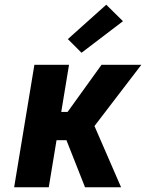

<svg xmlns="http://www.w3.org/2000/svg" viewBox="-20 -795 640 815"><path d="M341 0 262 -200H220L187 0H40L126 -520H273L240 -320H267L411 -520H580L381 -260L494 0ZM326 -571 268 -629 431 -775 502 -705Z"/></svg>

Font: Iosevka Aile Heavy Oblique
Style: Regular
Weight: 900
Italic angle: -9°
Designer: Belleve Invis
Foundry: Belleve Invis
Version: Version 31.1.0; ttfautohint (v1.8.4)